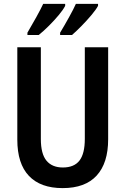

<svg xmlns="http://www.w3.org/2000/svg" viewBox="-20 -957 645 987"><path d="M536 -241Q536 -119 477 -54.5Q418 10 302 10Q188 10 128.5 -53Q69 -116 69 -239V-714H190V-242Q190 -166 219 -131Q248 -96 303 -96Q361 -96 388.5 -131.5Q416 -167 416 -243V-714H536ZM484 -927Q474 -908 450 -879.5Q426 -851 398.5 -823Q371 -795 350 -777H289V-789Q312 -827 335.5 -869.5Q359 -912 370 -937H484ZM315 -927Q305 -907 282 -879.5Q259 -852 231.5 -824.5Q204 -797 179 -777H121V-789Q144 -828 167 -869.5Q190 -911 202 -937H315Z"/></svg>

Font: Noto Sans Georgian Condensed SemiBold
Style: Regular
Weight: 600
Width: 3
Designer: Monotype Design Team, Akaki Razmadze
Foundry: Google LLC
Version: Version 2.005; ttfautohint (v1.8.4.7-5d5b)